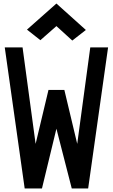

<svg xmlns="http://www.w3.org/2000/svg" viewBox="-20 -1069 640 1089"><path d="M120 0 7 -800H108L182 -253L255 -559H345L418 -253L492 -800H593L480 0H387L300 -339L218 0ZM390 -839 300 -921 209 -841 133 -901 300 -1049 467 -899Z"/></svg>

Font: Victor Mono
Style: Bold
Weight: 700
Monospace: yes
Designer: Rune Bjørnerås
Version: Version 1.561;gftools[0.9.30]